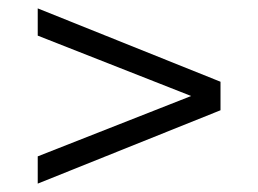

<svg xmlns="http://www.w3.org/2000/svg" viewBox="-20 -579 616 458"><path d="M506 -384 70 -559V-494L436 -350L70 -206V-141L506 -316Z"/></svg>

Font: Montserrat-Alt1
Style: Regular
Weight: 400
Designer: Differentunic
Foundry: Differentunic
Version: Version 7.222